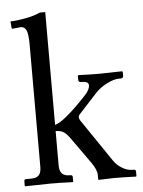

<svg xmlns="http://www.w3.org/2000/svg" viewBox="-51 -739 581 781"><g transform="rotate(-5 239.5 -348.5)"><path d="M163.1 -211.9V-71.8Q163.1 -49.3 172.9 -38.6Q182.6 -27.8 206.1 -27.8H208Q216.3 -27.8 216.3 -19.5V-1L214.4 1Q163.1 -1 124 -1L20.5 1L18.6 -1V-19.5Q18.6 -27.8 26.4 -27.8H45.4Q69.3 -27.8 78.9 -38.6Q88.4 -49.3 88.4 -71.8V-572.8Q88.4 -614.3 81.3 -629.9Q74.2 -645.5 58.6 -645.5L26.4 -642.1Q21 -642.1 21 -647L19 -672.4Q44.4 -672.4 88.4 -681.2Q114.7 -686 141.1 -697.8H163.1V-237.3Q199.7 -245.6 294.4 -346.7Q314.5 -368.2 314.5 -385.7Q314.5 -401.9 285.2 -401.9H281.2Q277.8 -401.9 275.4 -404.5Q272.9 -407.2 272.9 -410.2V-428.7L275.9 -430.7Q323.7 -428.7 358.9 -428.7L452.1 -430.7L456.1 -428.7V-410.2Q456.1 -406.2 452.6 -404.1Q449.2 -401.9 445.3 -401.9H438Q417.5 -401.9 388.9 -387.5Q360.4 -373 342.3 -353.5L265.6 -270Q261.7 -265.1 261.7 -259.8Q261.7 -253.4 266.6 -246.1L384.3 -72.8Q397.9 -52.7 418.9 -40.3Q439.9 -27.8 459 -27.8H465.8Q474.6 -27.8 474.6 -19.5V-1L472.7 1Q422.4 -1 383.3 -1L320.8 1L318.4 -1V-20Q318.4 -40.5 295.4 -72.8L222.2 -175.8Q207 -197.3 194.8 -204.6Q182.6 -211.9 163.1 -211.9Z"/></g></svg>

Font: Libertinage
Style: f
Weight: 400
Designer: OSP
Foundry: OSP
Version: Version 1.0; 2008; OFL relea